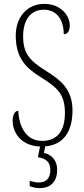

<svg xmlns="http://www.w3.org/2000/svg" viewBox="-20 -744 433 988"><path d="M184 224C241 224 274 191 274 130C274 76 241 50 206 43L213 9C303 2 353 -63 353 -175C353 -286 292 -332 214 -381C134 -431 99 -468 99 -557C99 -637 134 -694 206 -694C273 -694 308 -641 308 -568C326 -568 339 -581 339 -613C339 -664 293 -724 208 -724C117 -724 61 -653 61 -561C61 -445 114 -394 188 -348C277 -292 314 -260 314 -162C314 -68 273 -19 196 -19C115 -19 78 -91 74 -174C54 -174 45 -146 45 -124C45 -62 87 6 186 10L175 65C216 71 239 90 239 130C239 175 216 195 180 195C167 195 151 192 133 187V214C151 221 168 224 184 224Z"/></svg>

Font: Noto Serif Lao ExtraCondensed ExtraLight
Style: Regular
Weight: 200
Width: 2
Designer: Monotype Design Team
Foundry: Monotype Imaging Inc.
Version: Version 2.003